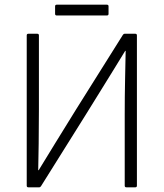

<svg xmlns="http://www.w3.org/2000/svg" viewBox="-20 -799 698 819"><path d="M101 0Q94 0 94 -7V-648Q94 -655 101 -655H139Q146 -655 146 -648V-333Q146 -247 145 -187Q144 -127 143 -73H145Q178 -127 214.5 -186.5Q251 -246 305 -333L504 -650Q507 -655 512 -655H557Q564 -655 564 -648V-7Q564 0 557 0H519Q512 0 512 -7V-310Q512 -388 513.5 -457.5Q515 -527 516 -582H514Q492 -546 468 -507Q444 -468 414.5 -420.5Q385 -373 346 -310L155 -5Q152 0 147 0ZM222 -733Q215 -733 215 -740V-772Q215 -779 222 -779H436Q443 -779 443 -772V-740Q443 -733 436 -733Z"/></svg>

Font: Sofia Sans Light
Style: Regular
Weight: 300
Designer: Botio Nikoltchev, Ani Petrova
Foundry: lettersoup
Version: Version 4.100; ttfautohint (v1.8.3)